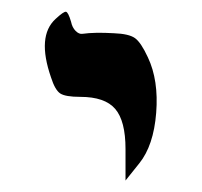

<svg xmlns="http://www.w3.org/2000/svg" viewBox="-20 -776 353 335"><path d="M199 -516Q199 -565 181 -586Q163 -607 120 -607Q94 -607 85 -613Q76 -619 69 -641Q44 -713 77 -743Q91 -756 95 -755.5Q99 -755 104 -738Q106 -728 112 -722Q118 -716 124 -717Q145 -720 179 -718Q205 -717 215.5 -709.5Q226 -702 238 -676Q257 -636 252.5 -579Q248 -522 223 -491L199 -461Z"/></svg>

Font: Daniel
Style: Regular
Weight: 400
Version: Version 1.1